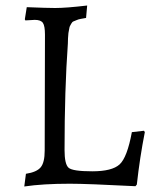

<svg xmlns="http://www.w3.org/2000/svg" viewBox="-20 -666 547 696"><path d="M471 9 476 3C483.3 -63 493 -126.3 505 -187L502 -192L458 -187C446.7 -125.7 431.8 -86.7 413.5 -70C395.2 -53.3 362.2 -45 314.5 -45C266.8 -45 238.2 -49.3 228.5 -58C218.8 -66.7 214 -88 214 -122C214 -268 218 -396.7 226 -508C226 -520 226.7 -532.7 228 -546C228.7 -548.7 229.5 -553.2 230.5 -559.5C231.5 -565.8 232.5 -569.8 233.5 -571.5C234.5 -573.2 236.2 -576.2 238.5 -580.5C240.8 -584.8 243.5 -587.5 246.5 -588.5C249.5 -589.5 253.2 -591 257.5 -593C261.8 -595 266.8 -596.5 272.5 -597.5L292 -601L296 -646C245.3 -640 206.7 -637 180 -637C160.7 -637 126.3 -638 77 -640L70 -596L72 -592L106 -594C120.7 -594 130.5 -590.3 135.5 -583C140.5 -575.7 143 -561.3 143 -540L142 -120C142 -91.3 137.2 -71.2 127.5 -59.5C117.8 -47.8 100 -40 74 -36L68 10C113.3 3.3 168.3 0 233 0C275.7 0 355 3 471 9Z"/></svg>

Font: Alegreya SC
Style: Regular
Weight: 400
Designer: Juan Pablo del Peral
Foundry: Juan Pablo del Peral
Version: Version 1.003